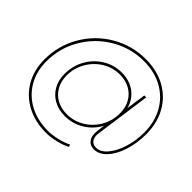

<svg xmlns="http://www.w3.org/2000/svg" viewBox="-198 -975 1406 1406"><g transform="rotate(45 505.0 -271.5)"><path d="M963 -334Q963 -240 937 -159.5Q911 -79 866.5 -31.5Q822 16 770 16Q733 16 712 -8Q691 -32 691 -73Q691 -86 692 -93L700 -159Q662 -88 594.5 -47Q527 -6 447 -6Q382 -6 332 -33.5Q282 -61 254.5 -110.5Q227 -160 227 -224Q227 -307 266 -376.5Q305 -446 371.5 -486.5Q438 -527 518 -527Q598 -527 654.5 -485.5Q711 -444 730 -372L752 -525H772L712 -95Q710 -81 710 -74Q710 -41 726.5 -22.5Q743 -4 773 -4Q817 -4 856.5 -50Q896 -96 920 -171.5Q944 -247 944 -332Q944 -441 897.5 -524.5Q851 -608 767 -654.5Q683 -701 573 -701Q436 -701 320 -632.5Q204 -564 136 -448Q68 -332 68 -195Q68 -91 114.5 -11Q161 69 244.5 113.5Q328 158 437 158Q479 158 531.5 145.5Q584 133 622 114L628 132Q591 152 536.5 165Q482 178 436 178Q322 178 234 131Q146 84 97 -0.5Q48 -85 48 -194Q48 -338 118.5 -459Q189 -580 309.5 -650.5Q430 -721 573 -721Q688 -721 776.5 -672.5Q865 -624 914 -536Q963 -448 963 -334ZM246 -226Q246 -167 271.5 -121.5Q297 -76 342.5 -51Q388 -26 448 -26Q521 -26 583.5 -64Q646 -102 682.5 -166Q719 -230 719 -306Q719 -365 693.5 -411Q668 -457 622 -482Q576 -507 517 -507Q444 -507 382 -469Q320 -431 283 -366.5Q246 -302 246 -226Z"/></g></svg>

Font: TypoPRO Montserrat
Style: Italic
Weight: 250
Italic angle: -11.3°
Designer: Julieta Ulanovsky
Foundry: Julieta Ulanovsky
Version: Version 6.001